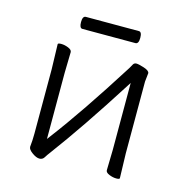

<svg xmlns="http://www.w3.org/2000/svg" viewBox="-95 -700 772 798"><g transform="rotate(15 291.5 -301.5)"><path d="M488 0Q488 5 473.5 5Q459 5 443 -1.5Q427 -8 427 -18L429 -106V-394L420 -380Q286 -169 181 -28Q171 -15 164 -3.5Q157 8 143.5 8Q130 8 112 -5Q94 -18 94 -29V-31Q97 -58 97 -86V-364L94 -471Q94 -476 108.5 -476Q123 -476 139 -469.5Q155 -463 155 -453L153 -364V-79L162 -91Q266 -228 408 -453Q413 -462 417.5 -470Q422 -478 431.5 -478Q441 -478 464.5 -470.5Q488 -463 489 -452L485 -415V-106ZM177 -559Q164 -559 164 -585Q164 -611 178 -611H406Q419 -611 419 -585Q419 -559 405 -559Z"/></g></svg>

Font: LXGW WenKai TC Light
Style: Regular
Weight: 300
Designer: LXGW / Fontworks Inc.
Foundry: LXGW / Fontworks Inc.
Version: Version 1.330